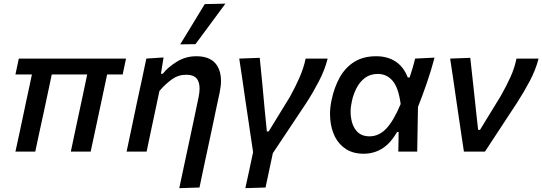

<svg xmlns="http://www.w3.org/2000/svg" viewBox="-20 -810 2898 1026"><path d="M62.5 0Q74 -53.5 85.5 -106Q96.5 -158 109.5 -219L119.5 -267Q128.5 -310 136.5 -345.5Q144 -380.5 150.5 -412H62.5L80.5 -497H653.5L635.5 -412H552.5L506.5 -196Q496.5 -149.5 486 -100Q475.5 -50.5 464.5 0H358.5Q366 -36 376.5 -85.5Q387 -134.5 398 -186.5Q409 -237 420.5 -291.2Q432 -345.5 446 -412H256.5Q250 -380.5 243 -347.5Q235.5 -314 228.5 -279.5L214.5 -213.5Q202 -157.5 191 -105.8Q180 -54 168.5 0Z M938 195.5Q949 144 962 82.5Q975 21 989.5 -46Q1002 -106.5 1015.5 -168Q1028.5 -229.5 1041 -290Q1046.5 -315.5 1046.5 -336Q1046.5 -361 1038.5 -378.5Q1024 -410.5 974.5 -410.5Q932 -410.5 897.8 -385.5Q863.5 -360.5 832 -324L808.5 -213Q796 -155 785.5 -105Q775 -54.5 763.5 0H656.5Q668 -54.5 679 -106Q690 -157 702.5 -218L713 -268Q724 -318 736.5 -376.5Q748.5 -434.5 762 -497L854 -503L840 -416H850Q877 -450.5 924.5 -480Q972 -509.5 1029.5 -509.5Q1109.5 -509.5 1141.5 -457.5Q1161 -425 1161 -378Q1161 -350 1154 -316.5Q1143 -265.5 1133.8 -222.2Q1124.5 -179 1117 -142L1100 -62Q1085.5 6 1072.2 67.5Q1059 129 1046 192ZM943 -573Q976 -627.5 1009 -681Q1041.5 -734.5 1074 -788L1184.5 -790.5Q1144 -735 1104 -681.5Q1064 -627.5 1024.5 -574Z M1291 195.5Q1301.5 148 1311.8 100.5Q1322 53 1332.5 3Q1325 -45.5 1318 -94Q1311 -142 1304 -189L1291 -276Q1283 -331 1275 -387Q1266.5 -442.5 1258.5 -497L1368 -501Q1374 -438.5 1381.5 -365Q1388.5 -291 1394.5 -223.5L1406 -108H1416Q1445 -155 1473 -201Q1501 -247 1529.5 -293Q1558.5 -345.5 1580.5 -395.8Q1602.5 -446 1613.5 -497H1731Q1716 -437 1684 -375.5Q1652 -314 1617.5 -261Q1573 -194 1528 -126.5Q1482.5 -58.5 1438 8.5Q1427.5 57.5 1418.2 101.5Q1409 145.5 1399 192Z M1923.5 11.5Q1868 11.5 1829.8 -12.8Q1791.5 -37 1770.5 -78.2Q1749.5 -119.5 1745 -171Q1743.5 -185.5 1743.5 -200Q1743.5 -237 1752 -276Q1766.5 -345 1796.2 -397.5Q1826 -450 1873.8 -479.8Q1921.5 -509.5 1990 -509.5Q2051 -509.5 2094 -481.2Q2137 -453 2159 -396H2169Q2179 -425.5 2186 -450.2Q2193 -475 2198.5 -497L2302 -502Q2285 -436.5 2261.2 -367.5Q2237.5 -298.5 2213.5 -238.5Q2211.5 -118.5 2209.5 0H2108.5Q2109 -26.5 2109.5 -53Q2109.5 -79.5 2110 -104.5H2102Q2066 -43 2021.8 -15.8Q1977.5 11.5 1923.5 11.5ZM1955 -81.5Q2004.5 -81.5 2043.8 -122.5Q2083 -163.5 2121 -254Q2109.5 -341.5 2078 -378.2Q2046.5 -415 1999 -415Q1959 -415 1931 -394.2Q1903 -373.5 1885.5 -339.8Q1868 -306 1860 -267.5Q1853.5 -238.5 1853.5 -212Q1853.5 -194 1856.5 -177Q1863 -134.5 1887.2 -108Q1911.5 -81.5 1955 -81.5Z M2459 0Q2452 -46 2444.8 -94.8Q2437.5 -143.5 2431 -188L2418 -276.5Q2410 -331.5 2402 -387Q2393.5 -442.5 2385.5 -497L2493 -501Q2500 -436.5 2509 -356Q2517.5 -275.5 2525.5 -201.5L2535 -116H2545L2655.5 -296.5Q2686.5 -351 2708 -398.5Q2729.5 -446 2740 -497H2858Q2842.5 -436.5 2811.5 -378Q2780.5 -319.5 2744.5 -263.5Q2701 -197 2657.5 -130.8Q2614 -64.5 2571.5 0Z"/></svg>

Font: Heraclito Medium
Style: Italic
Weight: 500
Italic angle: -12°
Designer: Kostas Bartsokas (font) & Cristiano Sobral (main changes)
Foundry: Kostas Bartsokas (font) & Cristiano Sobral (main changes)
Version: Version 1.00;July 8, 2020;FontCreator 13.0.0.2655 64-bit